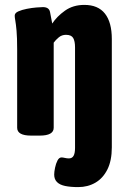

<svg xmlns="http://www.w3.org/2000/svg" viewBox="-20 -551 522 783"><path d="M299 212Q268 212 246 207.5Q224 203 212.5 191.5Q201 180 201 161Q201 150 204.5 133Q208 116 214.5 103.5Q221 91 231 91Q236 91 244.5 93Q253 95 261 95Q274 95 280 84.5Q286 74 286 52V-358Q286 -383 278.5 -396Q271 -409 249 -409Q232 -409 219.5 -398.5Q207 -388 199 -377V-30Q199 2 142 2H107Q50 2 50 -30V-349Q50 -398 47.5 -425.5Q45 -453 42.5 -466.5Q40 -480 40 -487Q40 -498 54.5 -504.5Q69 -511 89.5 -515Q110 -519 128.5 -520.5Q147 -522 155 -522Q180 -522 184 -502Q188 -482 193 -455Q212 -484 245 -507.5Q278 -531 324 -531Q380 -531 408 -495.5Q436 -460 436 -392V50Q436 104 418 140Q400 176 369 194Q338 212 299 212Z"/></svg>

Font: Asap Condensed VF Beta
Style: Regular
Weight: 400
Designer: Pablo Cosgaya
Foundry: Omnibus-Type
Version: Version 1.008